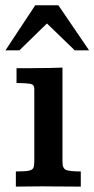

<svg xmlns="http://www.w3.org/2000/svg" viewBox="-31 -692 350 712"><path d="M27.8 0V-56.2Q60.5 -56.2 74.7 -58.8Q88.9 -61.5 92.5 -69.1Q96.2 -76.7 96.2 -92.3V-362.8Q96.2 -378.9 81.1 -381.3Q65.9 -383.8 30.3 -384.3Q30.3 -398.4 30.3 -411.9Q30.3 -425.3 30.3 -439Q50.3 -439 69.3 -439Q88.4 -439 106 -439.5Q129.9 -439.5 153.1 -439.9Q176.3 -440.4 200.7 -441.4V-90.8Q200.7 -66.4 215.3 -61.3Q230 -56.2 268.6 -56.2V0Q254.4 0 233.6 -0.2Q212.9 -0.5 190.9 -0.5Q168.9 -0.5 151.9 -0.7Q134.8 -1 127.9 -1Q97.7 -1 74.7 -0.5Q51.8 0 27.8 0ZM-10.7 -505.4 99.6 -672.4H185.5L299.3 -505.4H246.1L143.1 -605L41 -505.4Z"/></svg>

Font: Kameron Medium
Style: Regular
Weight: 500
Designer: Vernon Adams
Foundry: Vernon Adams
Version: Version 1.100